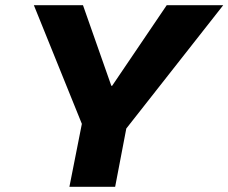

<svg xmlns="http://www.w3.org/2000/svg" viewBox="-20 -720 880 740"><path d="M247.5 0 295.5 -242.6 110.5 -700H299.8L409.1 -389.2H412.1L622.6 -700H840.4L466.8 -224.7L423.8 0Z"/></svg>

Font: REM Medium
Style: Italic
Weight: 500
Italic angle: -11°
Designer: Octavio Pardo
Foundry: Ashler Design
Version: Version 1.005;gftools[0.9.28]